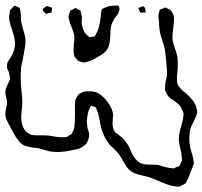

<svg xmlns="http://www.w3.org/2000/svg" viewBox="-20 -538 754 715"><path d="M420 -487Q416 -481 412.5 -477Q409 -473 406 -469L396 -449Q391 -433 391 -409Q391 -405 390 -393.5Q389 -382 387 -374Q385 -364 383 -361Q375 -343 351 -330Q348 -328 334.5 -320Q321 -312 307 -309Q305 -308 300.5 -306.5Q296 -305 294 -305Q290 -305 287 -306Q284 -307 282 -308Q280 -309 276.5 -309.5Q273 -310 271 -311L264 -319Q263 -321 261 -322.5Q259 -324 258 -327Q254 -334 254 -352L255 -373Q257 -389 257 -396Q257 -401 255 -413Q254 -418 247 -436Q241 -448 238 -462Q235 -474 235 -476Q235 -480 240 -492Q240 -496 241 -498Q244 -500 248 -501.5Q252 -503 254 -504Q258 -508 261 -508Q263 -508 264 -507Q265 -506 266 -505Q268 -504 273 -502Q278 -500 280 -498L282 -487L285 -476L284 -454Q286 -436 293 -421Q295 -416 305 -406Q310 -401 312 -400H314L324 -401Q325 -402 327.5 -401.5Q330 -401 332 -402Q334 -404 336.5 -409Q339 -414 340 -416Q344 -422 348 -436Q353 -454 355 -476Q355 -481 357 -495L359 -503Q360 -505 363.5 -506.5Q367 -508 368 -508Q383 -517 408 -517Q409 -517 414 -517.5Q419 -518 421 -516Q423 -515 424 -511.5Q425 -508 425 -504Q424 -500 423 -495.5Q422 -491 420 -487ZM676 135Q675 137 673 141Q671 145 669 146Q666 148 664 149Q662 150 661 150Q653 155 650 156Q647 157 641 157Q638 157 620 154Q594 147 569 135L541 124Q532 120 516 117Q497 113 483.5 108Q470 103 460 93Q450 83 438 61Q432 50 424 38Q420 32 403 15Q387 1 380 -10Q370 -24 360 -51Q354 -71 351 -90Q350 -95 347.5 -107Q345 -119 341 -128Q340 -129 339 -133Q338 -137 337 -138Q336 -139 332 -140Q328 -141 327 -142L320 -145Q319 -144 317 -140Q315 -136 314 -135Q306 -120 304 -92Q303 -89 303 -83Q303 -82 306 -61Q307 -57 309.5 -49.5Q312 -42 312 -37Q312 -27 308.5 -17Q305 -7 299 0Q296 3 290.5 6.5Q285 10 282 12Q275 17 258 19Q224 28 193 28Q173 28 158 24Q155 23 127 15Q117 12 105 12Q76 8 63 0Q54 -6 39 -28Q30 -43 19 -64Q9 -81 4.5 -92Q0 -103 0 -116Q0 -123 3 -136Q6 -149 6 -155Q6 -166 3 -176Q2 -180 1 -185Q0 -190 0 -197Q0 -206 6 -218Q12 -230 13 -233Q14 -236 15.5 -238.5Q17 -241 17 -244L16 -253Q14 -268 12 -272Q11 -275 8.5 -279.5Q6 -284 6 -287V-290Q6 -302 9 -308Q9 -308 21 -326Q36 -354 36 -374Q36 -392 28.5 -415Q21 -438 19 -446Q14 -461 14 -475Q14 -480 16 -490L18 -501Q18 -501 30 -513Q30 -514 31.5 -515.5Q33 -517 34 -517L39 -515Q41 -514 46.5 -512Q52 -510 53 -508Q54 -507 54.5 -503Q55 -499 56 -497Q58 -486 58 -464Q59 -455 62 -444Q65 -433 66 -428Q75 -403 75 -384Q75 -368 66 -323Q60 -295 59 -289Q57 -263 57 -251Q57 -224 60 -198Q61 -191 62 -181Q63 -171 63 -157Q63 -147 61 -129Q59 -109 59 -100Q59 -76 70 -57Q76 -48 76 -48L85 -42Q87 -41 89.5 -39.5Q92 -38 94 -37Q103 -34 115 -34H139Q154 -34 162 -33Q170 -32 186.5 -29Q203 -26 215 -27Q225 -27 229 -28Q229 -28 238 -34Q239 -35 243 -37Q247 -39 248 -41Q249 -42 249.5 -44.5Q250 -47 251 -48Q255 -55 256 -61Q257 -64 257 -69Q257 -74 258 -77Q260 -111 259 -128V-143Q259 -152 260 -157Q260 -164 261 -167L265 -175Q267 -178 269 -181Q271 -184 273 -187Q275 -189 281 -191Q283 -192 286 -194Q289 -196 293 -197Q297 -198 307 -198H314Q327 -198 337 -195Q360 -186 380.5 -158.5Q401 -131 401 -109Q401 -101 400 -94Q399 -87 399 -79Q399 -72 400 -68Q402 -56 408 -47Q410 -44 412.5 -42.5Q415 -41 416 -40Q421 -36 430 -29.5Q439 -23 443 -17Q458 1 464 17Q465 20 471 32.5Q477 45 484.5 54Q492 63 501 68Q514 75 534.5 75Q555 75 565 76Q572 77 578 79Q584 81 588 82Q593 83 599.5 85Q606 87 614 88L628 89L638 84Q647 81 648 80Q651 76 653 69L658 59L657 51Q657 45 655 31Q648 2 647 -8Q646 -12 646 -20Q646 -32 650 -52Q652 -59 657 -76Q662 -93 663 -107Q663 -109 663.5 -112.5Q664 -116 663 -118Q663 -120 657 -131L654 -139Q648 -149 628 -163Q613 -171 605 -182Q603 -184 602 -186.5Q601 -189 600 -191L595 -201Q594 -204 594.5 -207Q595 -210 595 -212Q594 -225 599 -243Q600 -247 601 -252.5Q602 -258 602 -266Q602 -276 600.5 -289.5Q599 -303 599 -310L594 -354Q592 -366 584 -388Q578 -406 576 -416Q574 -426 573 -440Q572 -454 572 -459Q569 -477 570 -481Q570 -485 571 -488Q572 -491 573 -493Q574 -495 574 -497.5Q574 -500 575 -502L586 -506Q594 -510 596 -510Q599 -509 601 -508Q603 -507 604 -506Q606 -505 609 -504Q612 -503 614 -501Q622 -493 626 -483Q628 -478 628 -467Q628 -455 627 -450Q622 -410 622 -400Q622 -384 632 -356Q639 -336 640 -330Q642 -321 642 -303Q642 -286 641 -274Q640 -262 639 -254V-247Q639 -236 640 -230L642 -222L647 -215L656 -204Q655 -205 673 -190Q704 -163 711 -139Q715 -126 714 -117Q714 -116 711 -107Q703 -89 701 -85Q691 -66 689 -58Q685 -43 685 -22Q685 -5 688 9Q689 15 691 21.5Q693 28 694 31Q700 51 701 62L702 72Q702 73 695 89Q692 96 687 110.5Q682 125 676 135ZM149 -512 154 -516Q157 -515 161 -513.5Q165 -512 168 -511Q172 -511 173 -509Q174 -508 173.5 -504Q173 -500 173 -499Q172 -497 172.5 -495Q173 -493 172 -491Q171 -490 164 -490Q153 -486 150 -487Q149 -488 148.5 -489Q148 -490 147 -491Q138 -498 140 -505ZM522 -495 523 -492Q521 -491 519.5 -491.5Q518 -492 517 -492Q515 -492 510 -491Q505 -490 503 -491Q502 -492 500.5 -496Q499 -500 498 -501Q498 -502 496.5 -504.5Q495 -507 495 -508Q495 -509 497 -509Q499 -509 500 -510Q502 -511 507 -513Q512 -515 514 -514Q517 -514 521 -506Z"/></svg>

Font: Rubik-Burned
Style: Regular
Weight: 400
Designer: NaN (generative design), Hubert & Fischer (Rubik source font outlines)
Foundry: NaN, Hubert & Fischer
Version: Version 1.000